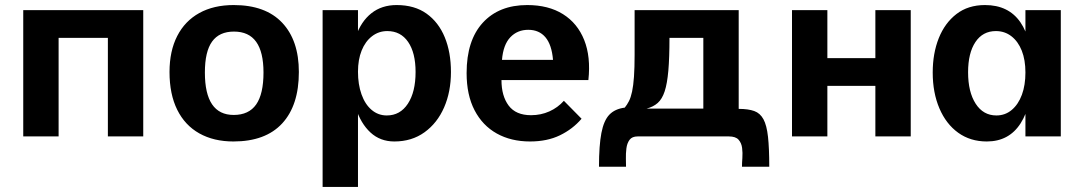

<svg xmlns="http://www.w3.org/2000/svg" viewBox="-20 -540 4282 760"><path d="M72 -500H547V0H407V-390H212V0H72Z M904 20Q826 20 769 -12Q712 -44 681.5 -105.5Q651 -167 651 -255Q651 -338 681.5 -397.5Q712 -457 769 -488.5Q826 -520 905 -520Q1031 -520 1097 -450Q1163 -380 1163 -255Q1163 -123 1097 -51.5Q1031 20 904 20ZM905 -85Q965 -85 994 -126.5Q1023 -168 1023 -253Q1023 -334 994 -374.5Q965 -415 906 -415Q848 -415 819.5 -375.5Q791 -336 791 -253Q791 -169 819.5 -127Q848 -85 905 -85Z M1257 -500H1397V200H1257ZM1541 20Q1485 20 1446.5 -15.5Q1408 -51 1388 -113.5Q1368 -176 1368 -255Q1368 -336 1388.5 -395.5Q1409 -455 1450 -487.5Q1491 -520 1550 -520Q1621 -520 1668.5 -486Q1716 -452 1740.5 -392.5Q1765 -333 1765 -255Q1765 -177 1738 -115Q1711 -53 1660.5 -16.5Q1610 20 1541 20ZM1511 -83Q1564 -83 1594.5 -129.5Q1625 -176 1625 -255Q1625 -331 1595.5 -374Q1566 -417 1513 -417Q1479 -417 1452.5 -396.5Q1426 -376 1411.5 -340Q1397 -304 1397 -256Q1397 -206 1411 -166.5Q1425 -127 1451 -105Q1477 -83 1511 -83Z M2078 20Q2003 20 1946.5 -11.5Q1890 -43 1858.5 -103.5Q1827 -164 1827 -251Q1827 -380 1891 -450Q1955 -520 2067 -520Q2151 -520 2208.5 -484Q2266 -448 2292.5 -381.5Q2319 -315 2309 -223H1965Q1965 -160 1993.5 -122Q2022 -84 2082 -84Q2121 -84 2154.5 -99Q2188 -114 2212 -141L2282 -70Q2247 -29 2196.5 -4.5Q2146 20 2078 20ZM1967 -303H2169Q2164 -363 2139 -392.5Q2114 -422 2071 -422Q2028 -422 2000 -392.5Q1972 -363 1967 -303Z M2351 120Q2351 36 2360.5 -13.5Q2370 -63 2392 -86Q2414 -109 2453 -114Q2462 -125 2469.5 -139.5Q2477 -154 2482 -177.5Q2487 -201 2489.5 -236.5Q2492 -272 2492 -323V-500H2904V-109Q2942 -109 2965.5 -100.5Q2989 -92 3002 -68Q3015 -44 3020 1.5Q3025 47 3025 120H2917Q2917 106 2918.5 85.5Q2920 65 2917.5 45.5Q2915 26 2903.5 13Q2892 0 2865 0H2504Q2482 0 2472 13.5Q2462 27 2459.5 47.5Q2457 68 2457.5 88Q2458 108 2458 120ZM2764 -110V-390H2630Q2630 -311 2625.5 -260Q2621 -209 2611 -178.5Q2601 -148 2583.5 -132.5Q2566 -117 2539 -110Z M3115 -500H3255V-310H3445V-500H3585V0H3445V-200H3255V0H3115Z M3886 20Q3821 20 3773 -14.5Q3725 -49 3698.5 -111Q3672 -173 3672 -253Q3672 -329 3696 -389Q3720 -449 3766 -484.5Q3812 -520 3879 -520Q3972 -520 4019 -452Q4066 -384 4066 -253Q4066 -124 4020 -52Q3974 20 3886 20ZM3924 -83Q3959 -83 3985 -105Q4011 -127 4025 -165Q4039 -203 4039 -253Q4039 -303 4024.5 -339.5Q4010 -376 3983.5 -396.5Q3957 -417 3922 -417Q3870 -417 3841 -373.5Q3812 -330 3812 -254Q3812 -176 3842 -129.5Q3872 -83 3924 -83ZM4039 0V-500H4179V0Z"/></svg>

Font: Moderustic SemiBold
Style: Regular
Weight: 600
Designer: Tural Alisoy
Foundry: TAFT Foundry
Version: Version 2.120